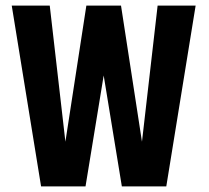

<svg xmlns="http://www.w3.org/2000/svg" viewBox="-20 -667 747 687"><path d="M289 -647H413L488 -160L544 -647H680L575 0H416L351 -397L286 0H127L22 -647H158L214 -160Z"/></svg>

Font: Squada One
Style: Regular
Weight: 400
Designer: Joe Prince
Foundry: Joe Prince
Version: Version 1.001